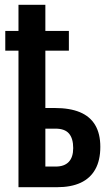

<svg xmlns="http://www.w3.org/2000/svg" viewBox="-20 -780 467 800"><path d="M169 -760V-651H267V-569H169V-330H208Q271 -330 313 -312.5Q355 -295 376.5 -259Q398 -223 398 -168Q398 -112 377 -74.5Q356 -37 316 -18.5Q276 0 218 0H57V-569H2V-651H57V-760ZM211 -244H169V-86H212Q248 -86 266.5 -105.5Q285 -125 285 -163Q285 -203 267.5 -223.5Q250 -244 211 -244Z"/></svg>

Font: Noto Sans Display ExtraCondensed SemiBold
Style: Regular
Weight: 600
Width: 2
Designer: Monotype Design Team
Foundry: Monotype Imaging Inc.
Version: Version 2.003